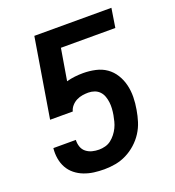

<svg xmlns="http://www.w3.org/2000/svg" viewBox="-135 -841 869 955"><g transform="rotate(-20 300.0 -363.5)"><path d="M255 8Q227 8 200.5 4.5Q174 1 149 -8.5Q124 -18 103.5 -34.5Q83 -51 70.5 -73.5Q58 -96 53.5 -123Q49 -150 52 -178H171Q170 -159 176 -141.5Q182 -124 196 -113Q210 -102 227.5 -97.5Q245 -93 264 -93Q280 -93 297 -97.5Q314 -102 327.5 -112.5Q341 -123 352 -137Q363 -151 370.5 -166.5Q378 -182 382 -198Q386 -214 389 -230Q392 -247 393 -264Q394 -281 392 -297Q390 -313 384.5 -328.5Q379 -344 368 -355.5Q357 -367 341.5 -372.5Q326 -378 309 -378Q294 -378 278 -375.5Q262 -373 247 -365.5Q232 -358 220.5 -345Q209 -332 205 -316H85L154 -735H562L546 -634H258L230 -467Q252 -473 274 -475.5Q296 -478 318 -478Q351 -478 383 -471Q415 -464 440 -446.5Q465 -429 481.5 -402.5Q498 -376 505.5 -345Q513 -314 512.5 -281Q512 -248 506 -215Q501 -185 492 -156Q483 -127 466 -100.5Q449 -74 425 -52.5Q401 -31 373 -17Q345 -3 315 2.5Q285 8 255 8Z"/></g></svg>

Font: Iosevka Custom Oblique
Style: Bold
Weight: 700
Italic angle: -9°
Monospace: yes
Designer: Belleve Invis
Foundry: Belleve Invis
Version: Version 30.1.2; ttfautohint (v1.8.4)